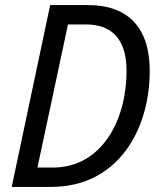

<svg xmlns="http://www.w3.org/2000/svg" viewBox="-20 -734 633 754"><path d="M26 0H181C440 0 568 -220 568 -456C568 -629 479 -714 327 -714H177ZM188 -76H127L247 -638H317C416 -638 477 -584 477 -455C477 -263 380 -76 188 -76Z"/></svg>

Font: Noto Sans SemiCondensed
Style: Italic
Weight: 400
Width: 4
Italic angle: -12°
Designer: Monotype Design Team
Foundry: Monotype Imaging Inc.
Version: Version 2.013